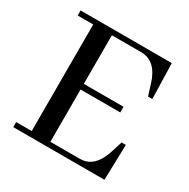

<svg xmlns="http://www.w3.org/2000/svg" viewBox="-137 -711 820 835"><g transform="rotate(30 273.0 -293.0)"><path d="M498 -408.2 493.2 -585.9H35.2V-560.5H113.3V-25.4H35.2V0H493.2L498 -177.7H476.6L460.9 -127.9Q435.5 -43.9 382.8 -29.3Q369.1 -25.4 354.5 -25.4H207V-288.1H406.2V-316.4H207V-560.5H354.5Q429.7 -560.5 460 -461.9Q460.9 -460 460.9 -458L476.6 -408.2Z"/></g></svg>

Font: Abhaya Libre Medium
Style: Regular
Weight: 500
Designer: Pushpananda Ekanayake, Sol Matas, Pathum Egodawatta
Foundry: Mooniak
Version: Version 1.050 ; ttfautohint (v1.6)